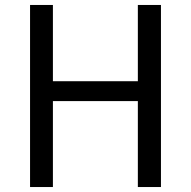

<svg xmlns="http://www.w3.org/2000/svg" viewBox="-20 -753 768 773"><path d="M101 0H193V-346H535V0H628V-733H535V-426H193V-733H101Z"/></svg>

Font: Noto Sans HK
Style: Regular
Weight: 400
Designer: Ryoko NISHIZUKA 西塚涼子 (kana, bopomofo & ideographs); Paul D. Hunt (Latin, Greek & Cyrillic); Sandoll Communications 산돌커뮤니
Foundry: Adobe
Version: Version 2.004;hotconv 1.0.118;makeotfexe 2.5.65603